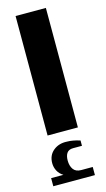

<svg xmlns="http://www.w3.org/2000/svg" viewBox="-130 -647 519 936"><g transform="rotate(-15 129.5 -178.5)"><path d="M53.2 0V-603H206.1V0ZM226.1 205.1V246.1H16.1V205.1H78.1Q59.1 193.4 49.3 174.8Q40 156.7 40 136.2Q40 96.7 67.9 73.7Q95.7 50.8 136.2 53.2Q165 53.2 202.1 64.9V91.8H157.2Q135.3 91.8 125.5 106Q116.2 119.6 116.2 143.1Q116.2 170.4 128.4 187.5Q140.6 205.1 168 205.1Z"/></g></svg>

Font: SimahzazaarabicW05-Bold
Style: Regular
Weight: 700
Designer: Ahmed zaza
Foundry: Ahmed zaza
Version: Version 1.001